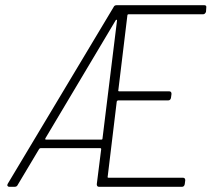

<svg xmlns="http://www.w3.org/2000/svg" viewBox="-20 -720 815 740"><path d="M763 -665H475Q474 -665 472.5 -664Q471 -663 471 -661L436 -372Q435 -371 436 -369.5Q437 -368 439 -368H632Q641 -368 641 -358L639 -343Q637 -333 628 -333H435Q432 -333 430 -329L395 -39Q394 -38 395 -36.5Q396 -35 398 -35H685Q694 -35 694 -25L692 -10Q690 0 681 0H362Q353 0 353 -10L370 -145Q370 -147 369 -148Q368 -149 367 -149H136Q134 -149 131 -146L48 -7Q45 0 36 0H16Q11 0 9 -3.5Q7 -7 10 -12L418 -693Q421 -700 430 -700H767Q777 -700 775 -690L774 -675Q773 -671 770 -668Q767 -665 763 -665ZM157 -182H371Q375 -182 375 -186L431 -641Q431 -644 429.5 -644Q428 -644 426 -642L155 -187Q153 -182 157 -182Z"/></svg>

Font: Barlow Semi Condensed ExLight
Style: Italic
Weight: 275
Width: 4
Italic angle: -7°
Designer: Jeremy Tribby
Foundry: Tribby Type
Version: Version 1.408